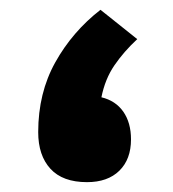

<svg xmlns="http://www.w3.org/2000/svg" viewBox="-20 -370 351 390"><path d="M258.8 -290.5Q231.4 -265.1 212.4 -237.3Q193.4 -209.5 186 -172.4Q214.8 -165.5 230.5 -143.1Q246.1 -120.6 246.1 -86.9Q246.1 -46.4 222.4 -23.2Q198.7 0 156.7 0Q107.4 0 82.5 -27.1Q57.6 -54.2 57.6 -101.6Q57.6 -181.2 92.3 -243.4Q127 -305.7 184.1 -350.1Z"/></svg>

Font: Vazirmatn RD UI FD Black
Style: Regular
Weight: 900
Designer: Saber Rastikerdar
Foundry: Saber Rastikerdar
Version: Version 33.003